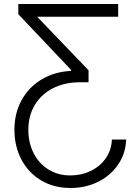

<svg xmlns="http://www.w3.org/2000/svg" viewBox="-20 -727 690 956"><path d="M331.1 209Q248 209 184.6 171.1Q121.1 133.3 86.4 67.1Q51.8 1 51.8 -81.1Q51.8 -163.1 87.6 -228.3Q123.5 -293.5 187.7 -331.8Q252 -370.1 334 -374V-378.9L71.3 -656.2V-707H568.4V-643.6H165L420.9 -377V-317.4H373Q299.3 -316.4 242.2 -286.9Q185.1 -257.3 153.1 -203.9Q121.1 -150.4 121.1 -80.1Q121.1 -16.1 147.5 35.6Q173.8 87.4 221.2 116.9Q268.6 146.5 330.1 146.5Q385.7 146.5 432.4 123.8Q479 101.1 507.1 60.3Q535.2 19.5 537.1 -32.2H608.4Q605.5 37.6 568.1 92.5Q530.8 147.5 468.5 178.2Q406.2 209 331.1 209Z"/></svg>

Font: Pretendard JP Light
Style: Regular
Weight: 300
Designer: Base glyphs from Inter by Rasmus Andersson; Hangeul glyphs from Noto Sans CJK(Source Han Sans) by Jang Soo-young and Kan
Foundry: Kil Hyung-jin
Version: Version 1.309